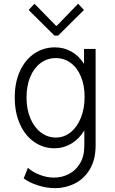

<svg xmlns="http://www.w3.org/2000/svg" viewBox="-20 -771 602 1004"><path d="M104 161.6 126 106.4Q150.4 128.9 188 143.3Q225.6 157.7 262.7 157.7Q303.2 157.7 339.4 139.4Q375.5 121.1 398.2 83.7Q420.9 46.4 420.9 -7.3V-88.9Q393.6 -43.9 352.8 -19.8Q312 4.4 264.2 4.4Q207 4.4 159.7 -28.1Q112.3 -60.5 84.7 -121.1Q57.1 -181.6 57.1 -261.2Q57.1 -340.8 84.7 -400.1Q112.3 -459.5 160.2 -491.5Q208 -523.4 267.1 -523.4Q314 -523.4 353.5 -501.2Q393.1 -479 419.4 -437V-515.1H480V-10.7Q480 64.9 449 115.5Q418 166 369.4 189.5Q320.8 212.9 267.6 212.9Q223.6 212.9 177.5 198Q131.3 183.1 104 161.6ZM422.4 -264.2Q422.4 -324.7 403.1 -370.8Q383.8 -417 349.6 -442.1Q315.4 -467.3 272 -467.3Q227.1 -467.3 192.1 -441.2Q157.2 -415 137.9 -368.4Q118.7 -321.8 118.7 -261.2Q118.7 -200.2 138.7 -152.6Q158.7 -105 193.6 -78.4Q228.5 -51.8 272 -51.8Q314.9 -51.8 349.1 -79.1Q383.3 -106.4 402.8 -154.8Q422.4 -203.1 422.4 -264.2ZM272.9 -636.2H276.9L388.7 -751.5L418.9 -718.8L284.2 -585H264.6L129.9 -718.8L160.2 -751.5Z"/></svg>

Font: Reddit Mono Light
Style: Regular
Weight: 300
Monospace: yes
Designer: Stephen Hutchings
Foundry: Reddit
Version: Version 1.011